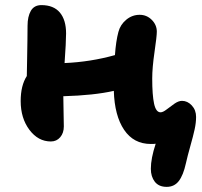

<svg xmlns="http://www.w3.org/2000/svg" viewBox="-20 -560 790 752"><path d="M179.2 -5.9Q129.4 -5.9 95.2 -51.5Q61 -97.2 61 -164.1Q61 -225.1 85 -262.2Q85.4 -285.6 86.2 -327.4Q86.9 -369.1 87.4 -401.6Q87.9 -434.1 87.9 -459Q87.9 -495.1 100.8 -517.6Q113.8 -540 142.1 -540Q189.9 -540 214.4 -511Q238.8 -481.9 238.8 -429.2Q238.8 -395 232.9 -313Q334.5 -317.4 430.2 -344.2Q434.1 -399.4 443.8 -435.1Q451.2 -463.4 474.4 -482.7Q497.6 -502 526.9 -502Q554.7 -502 574.5 -482.2Q594.2 -462.4 594.2 -436Q594.2 -418 585.2 -356.4Q576.2 -294.9 576.2 -252.9Q576.2 -187.5 583.5 -153.8Q590.8 -120.1 608.9 -120.1Q618.2 -120.1 632.6 -131.3Q647 -142.6 663.1 -153.8Q679.2 -165 692.9 -165Q714.4 -165 731.2 -147Q748 -128.9 748 -102.1Q748 -79.6 742.4 -53.7Q736.8 -27.8 725.6 11.7Q714.4 51.3 708 80.1Q697.8 126.5 680.2 149.2Q662.6 171.9 632.8 171.9Q602.1 171.9 586.4 151.9Q570.8 131.8 570.8 101.1Q570.8 60.5 589.8 2.9Q585 3.9 570.8 3.9Q503.4 3.9 466.1 -51.5Q428.7 -106.9 425.8 -204.1Q348.1 -186.5 228 -183.1Q228 -161.6 229 -120.8Q230 -80.1 230 -64.9Q230 -39.1 215.8 -22.5Q201.7 -5.9 179.2 -5.9Z"/></svg>

Font: Shantell Sans Irregular
Style: Bold
Weight: 700
Designer: Stephen Nixon, Anya Danilova, Shantell Martin
Foundry: Arrow Type
Version: Version 1.006;[9816181b4]